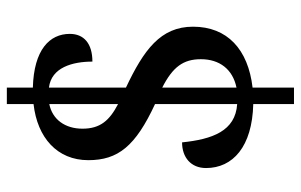

<svg xmlns="http://www.w3.org/2000/svg" viewBox="-179 -621 879 561"><g transform="rotate(-90 260.5 -340.5)"><path d="M237 -40V79H285V-42C397 -55 463 -116 463 -216C463 -311 395 -360 285 -412V-637C344 -630 361 -568 361 -510C414 -510 442 -535 442 -576C442 -635 396 -681 285 -684V-760H237V-682C139 -671 73 -613 73 -522C73 -435 114 -384 237 -327V-87C158 -92 134 -160 125 -248C81 -248 50 -222 50 -178C50 -100 112 -43 237 -40ZM237 -636V-435C189 -460 165 -487 165 -539C165 -590 192 -627 237 -636ZM285 -89V-306C346 -275 368 -244 368 -193C368 -139 339 -100 285 -89Z"/></g></svg>

Font: Noto Serif Bengali SemiCondensed
Style: Regular
Weight: 400
Width: 4
Designer: Juan Bruce, Universal Thirst, Indian Type Foundry and the Monotype Design Team.
Foundry: Monotype Imaging Inc.
Version: Version 2.003